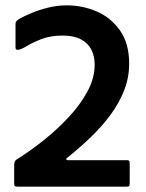

<svg xmlns="http://www.w3.org/2000/svg" viewBox="-20 -698 545 718"><path d="M49 0Q38 0 35.5 -2Q33 -4 33 -13V-81Q33 -97 43 -102Q91 -132 141.5 -172Q192 -212 236 -259Q280 -306 307 -356Q334 -406 334 -456Q334 -488 321.5 -512.5Q309 -537 282.5 -551Q256 -565 214 -565Q169 -565 135.5 -552Q102 -539 80.5 -526Q59 -513 49 -512Q38 -510 38 -520V-608Q38 -615 41 -618.5Q44 -622 53 -628Q71 -638 98.5 -649.5Q126 -661 160 -669.5Q194 -678 230 -678Q288 -678 341 -655.5Q394 -633 428.5 -584.5Q463 -536 463 -460Q463 -409 445 -362Q427 -315 395 -271Q363 -227 320.5 -186Q278 -145 229 -106Q227 -104 228 -101.5Q229 -99 233 -99H456Q465 -99 465 -90V-13Q465 -4 463 -2Q461 0 450 0Z"/></svg>

Font: Glory Thin
Style: Bold
Weight: 700
Version: Version 1.011